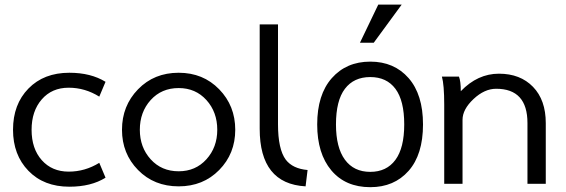

<svg xmlns="http://www.w3.org/2000/svg" viewBox="-20 -785 2418 820"><path d="M430.7 -26.2Q369.3 12.4 276.2 12.4Q167.3 12.4 101.5 -55.4Q35.6 -123.3 35.6 -230.7Q35.6 -339.6 101.5 -406.9Q167.3 -474.3 276.2 -474.3Q367.8 -474.3 430.7 -435.6L404 -372.3Q343.1 -410.4 273.3 -410.4Q201.5 -410.4 158.2 -360.4Q114.9 -310.4 114.9 -230.7Q114.9 -150 158.4 -101Q202 -52 273.3 -52Q343.1 -52 404 -89.6Z M984.7 -230.7Q984.7 -128.7 916.1 -58.9Q847.5 10.9 743.1 10.9Q638.1 10.9 569.6 -58.9Q501 -128.7 501 -230.7Q501 -333.2 569.6 -403.7Q638.1 -474.3 743.1 -474.3Q847.5 -474.3 916.1 -403.7Q984.7 -333.2 984.7 -230.7ZM907.9 -230.7Q907.9 -306.4 861.6 -357.7Q815.3 -408.9 743.1 -408.9Q669.8 -408.9 623.5 -357.7Q577.2 -306.4 577.2 -230.7Q577.2 -155.9 623.5 -104.7Q669.8 -53.5 743.1 -53.5Q815.3 -53.5 861.6 -104.7Q907.9 -155.9 907.9 -230.7Z M1285.1 10.9Q1089.1 0 1089.1 -235.1V-680.7H1167.3V-254.5Q1167.3 -147.5 1200.5 -103Q1230.2 -64.4 1293.6 -58.9Z M1786.6 -253.5Q1786.6 -124.8 1725 -55.2Q1663.4 14.4 1561.4 14.4Q1455.4 14.4 1395 -57.4Q1334.7 -129.2 1334.7 -253.5Q1334.7 -380.7 1397 -451.2Q1459.4 -521.8 1561.4 -521.8Q1663.4 -521.8 1725 -451.5Q1786.6 -381.2 1786.6 -253.5ZM1706.4 -253.5Q1706.4 -355.4 1668.8 -405.7Q1631.2 -455.9 1561.4 -455.9Q1491.1 -455.9 1453 -405.7Q1414.9 -355.4 1414.9 -253.5Q1414.9 -155 1453 -103Q1491.1 -51 1561.4 -51Q1630.7 -51 1668.6 -102Q1706.4 -153 1706.4 -253.5ZM1695.5 -765.3 1576.2 -602.5H1517.3L1595.5 -765.3Z M2310.9 0H2232.7V-259.4Q2232.7 -405.9 2099 -405.9Q2049 -405.9 2002.2 -361.9Q1955.4 -317.8 1955.4 -273.3V0H1877.2V-337.6Q1877.2 -422.8 1867.3 -457.9H1940.1Q1948 -438.1 1948 -395.5Q2019.8 -470.3 2110.9 -470.3Q2202 -470.3 2256.4 -414.1Q2310.9 -357.9 2310.9 -259.4Z"/></svg>

Font: Shan Wanhai
Style: Regular
Weight: 400
Designer: Khon Soe Zaw Thu
Foundry: Shan Unicode
Version: Version 1.00 June 3, 2017, initial release